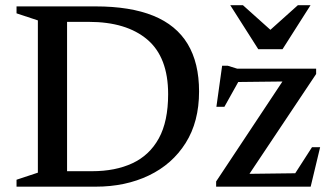

<svg xmlns="http://www.w3.org/2000/svg" viewBox="-20 -700 1241 720"><path d="M610.5 -347Q610.5 -485.5 532.2 -551.8Q454 -618 313 -618H171.5L167.5 -676H338.5Q468.5 -676 554.8 -641Q641 -606 683.8 -535Q726.5 -464 726.5 -357Q726.5 -243.5 676.2 -163.8Q626 -84 538.2 -42Q450.5 0 339 0H167.5L171.5 -58H325.5Q412.5 -58 476.5 -87.8Q540.5 -117.5 575.5 -181Q610.5 -244.5 610.5 -347ZM42 0V-26L122 -52.5V-623.5L42 -650V-676H231.5V0ZM790.5 0V-19.5L1056.5 -420.5L1094.5 -395L831.5 -392L893.5 -428.5L821.5 -299.5H791.5L813 -453.5H834L869.5 -442.5H1165.5V-422.5L897 -20.5L864.5 -47.5L1103.5 -50.5L1066 -17.5L1150 -148H1180.5L1145 0ZM1006.5 -577H981.5L1097 -680.5H1144.5L1039.5 -515.5H948.5L843.5 -680.5H891Z"/></svg>

Font: Newsreader 16pt 16pt Medium
Style: Regular
Weight: 500
Version: Version 1.003